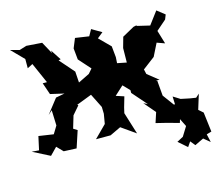

<svg xmlns="http://www.w3.org/2000/svg" viewBox="-123 -696 1141 1002"><g transform="rotate(-15 447.5 -194.5)"><path d="M562 -196V-181L631 -102L609 -113L662 -51L644 4L693 16L767 36L775 9L845 23L859 -52C826 -56 794 -61 761 -65L717 -125L710 -207L702 -210L723 -209L664 -256L658 -282L724 -332L758 -400L800 -385L778 -458L832 -505L842 -530L800 -563L749 -495L677 -512L686 -516L663 -511L598 -475L582 -418L581 -340L531 -350L533 -382L527 -442L468 -501L499 -526L446 -557L427 -523L353 -534L332 -483L338 -422L395 -358L374 -334L313 -304L309 -364L240 -443L252 -446L215 -503L217 -488L181 -554L97 -560L58 -548L9 -561L74 -495V-445L103 -460L152 -349H129L151 -285L225 -268L177 -259L116 -181L138 -201L141 -118L116 -77L36 -89L20 -16L-19 -19L73 28L111 -11L143 22L212 25L242 -66L221 -79L241 -146L279 -190L274 -194L357 -226L395 -150L396 -113L387 -60L322 5H401L460 -23L537 31L500 -88L507 -118L523 -173L480 -187L528 -231ZM897 174 887 130 914 122 901 16 877 -5 902 -86 883 -69 851 -74 803 -84 766 -107 769 -26 760 -8 794 60 763 110 729 128 776 169 794 143 815 169 863 146Z"/></g></svg>

Font: Asimov Aggro
Style: Medium
Weight: 500
Designer: Google
Version: Version 2.000980; 2014